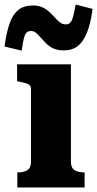

<svg xmlns="http://www.w3.org/2000/svg" viewBox="-42 -822 426 842"><path d="M238 -601Q211 -601 192.5 -609.5Q174 -618 161 -631Q148 -644 137 -656.5Q126 -669 116.5 -677.5Q107 -686 94 -686Q73 -686 66 -665Q59 -644 53 -600L-22 -618Q-14 -679 0 -719Q14 -759 38.5 -778.5Q63 -798 103 -798Q127 -798 144 -790Q161 -782 174.5 -769.5Q188 -757 199 -744.5Q210 -732 221.5 -723.5Q233 -715 246 -715Q267 -715 274.5 -736.5Q282 -758 290 -802L364 -783Q356 -721 340 -680.5Q324 -640 299.5 -620.5Q275 -601 238 -601ZM269 -540V-114Q269 -86 284.5 -76Q300 -66 327 -66H329V0H34V-66H36Q63 -66 78.5 -76Q94 -86 94 -114V-431Q94 -447 81.5 -453Q69 -459 42 -464L33 -466V-540Z"/></svg>

Font: Roboto Serif
Style: Bold
Weight: 700
Designer: Greg Gazdowicz
Foundry: Commercial Type
Version: Version 1.008